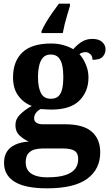

<svg xmlns="http://www.w3.org/2000/svg" viewBox="-20 -786 600 1046"><path d="M236 240Q118 240 60 204.5Q2 169 2 101Q2 65 17.5 40.5Q33 16 63.5 2Q94 -12 137 -15Q110 -26 87 -47.5Q64 -69 64 -104Q64 -137 89 -162Q114 -187 153 -209Q109 -225 80 -264Q51 -303 51 -364Q51 -452 102 -500.5Q153 -549 260 -549Q295 -549 326 -540Q357 -531 379 -518Q405 -547 429 -560.5Q453 -574 483 -574Q519 -574 537 -557Q555 -540 555 -517Q555 -495 540 -477.5Q525 -460 484 -460Q484 -480 472 -491Q460 -502 446 -502Q438 -502 428 -499Q418 -496 413 -491Q433 -469 447.5 -435Q462 -401 462 -364Q462 -288 413 -238.5Q364 -189 260 -189Q249 -189 230 -190Q211 -191 202 -192Q188 -186 177 -172.5Q166 -159 166 -141Q166 -125 179 -117Q192 -109 213 -109H334Q434 -109 480 -68.5Q526 -28 526 44Q526 136 455 188Q384 240 236 240ZM238 180Q297 180 334 168.5Q371 157 388.5 135Q406 113 406 80Q406 48 386 35.5Q366 23 325 23H209Q189 23 168.5 28.5Q148 34 134 50Q120 66 120 99Q120 126 133.5 144Q147 162 173.5 171Q200 180 238 180ZM257 -248Q284 -248 298.5 -262Q313 -276 319 -302.5Q325 -329 325 -365Q325 -402 319 -430Q313 -458 298 -473.5Q283 -489 256 -489Q230 -489 215 -473Q200 -457 193.5 -429Q187 -401 187 -364Q187 -312 202.5 -280Q218 -248 257 -248ZM206 -616Q215 -637 231 -664Q247 -691 266 -718Q285 -745 301 -766H361V-753Q355 -733 347 -707Q339 -681 332.5 -654.5Q326 -628 322 -606H206Z"/></svg>

Font: Noto Serif Gujarati
Style: Bold
Weight: 700
Version: Version 2.102